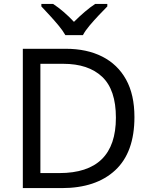

<svg xmlns="http://www.w3.org/2000/svg" viewBox="-20 -964 770 984"><path d="M669 -364Q669 -183 570.5 -91.5Q472 0 296 0H97V-714H317Q425 -714 504 -674Q583 -634 626 -556.5Q669 -479 669 -364ZM574 -361Q574 -504 503.5 -570.5Q433 -637 304 -637H187V-77H284Q574 -77 574 -361ZM315 -784Q302 -807 280 -833.5Q258 -860 234 -886Q210 -912 192 -931V-944H252Q278 -927 306 -903Q334 -879 359 -852Q386 -879 414 -903Q442 -927 468 -944H530V-931Q511 -912 486.5 -886Q462 -860 439.5 -833.5Q417 -807 405 -784Z"/></svg>

Font: Noto Sans SignWriting
Style: Regular
Weight: 400
Designer: Monotype Design Team
Foundry: Monotype Imaging Inc.
Version: Version 2.004; ttfautohint (v1.8.4.7-5d5b)